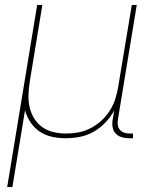

<svg xmlns="http://www.w3.org/2000/svg" viewBox="-20 -550 640 775"><path d="M9 205 130 -530H151L100 -220Q96 -194 95 -168Q94 -142 99.5 -117.5Q105 -93 118 -72Q131 -51 150.5 -37Q170 -23 195 -17Q220 -11 246 -11Q271 -11 296 -15.5Q321 -20 344.5 -32Q368 -44 388 -62Q408 -80 422.5 -102.5Q437 -125 445 -149.5Q453 -174 457 -199L512 -530H532L456 -68Q454 -56 455.5 -45Q457 -34 464 -26Q471 -18 481.5 -14.5Q492 -11 503 -11H517V8H500Q485 8 470.5 3.5Q456 -1 446.5 -11.5Q437 -22 434.5 -37Q432 -52 435 -68L441 -104Q426 -77 405 -55Q384 -33 357.5 -18Q331 -3 302 2.5Q273 8 245 8Q217 8 189.5 2Q162 -4 140 -19Q118 -34 103 -56.5Q88 -79 81 -105L30 205Z"/></svg>

Font: Iosevka Curly ThExObl
Style: Regular
Weight: 100
Width: 7
Italic angle: -9°
Monospace: yes
Designer: Belleve Invis
Foundry: Belleve Invis
Version: Version 11.1.0; ttfautohint (v1.8.3)